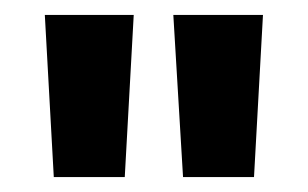

<svg xmlns="http://www.w3.org/2000/svg" viewBox="-20 -775 412 257"><path d="M225 -538 212 -755H332L320 -538ZM52 -538 40 -755H159L147 -538Z"/></svg>

Font: DM Sans 17pt ExtraBold
Style: Regular
Weight: 800
Version: Version 4.004;gftools[0.9.30]